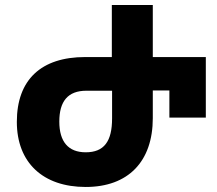

<svg xmlns="http://www.w3.org/2000/svg" viewBox="-20 -734 862 764"><path d="M321 10C490 10 588 -91 588 -264V-374H654V-266H799V-507H588V-714H425V-507H319C144 -507 47 -417 47 -249C47 -87 151 10 321 10ZM321 -128C252 -128 216 -170 216 -250C216 -331 250 -373 324 -373H426V-263C426 -171 394 -128 321 -128Z"/></svg>

Font: Noto Sans Georgian SemiCondensed Extra
Style: Regular
Weight: 800
Width: 4
Designer: Monotype Design Team
Foundry: Monotype Imaging Inc.
Version: Version 1.901